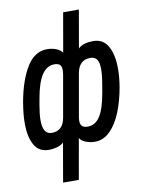

<svg xmlns="http://www.w3.org/2000/svg" viewBox="-100 -808 800 1076"><g transform="rotate(-10 300.0 -270.0)"><path d="M208.5 -21.5Q195.5 -8 171.8 -1.2Q148 5.5 124.5 5.5Q68 5.5 42 -40.5Q16 -86.5 16 -165Q16 -215.5 27.5 -283Q48.5 -402 93.8 -477Q139 -552 211 -552Q237.5 -552 262 -542.8Q286.5 -533.5 297 -517L336 -740H425.5L388 -525Q401.5 -539 424 -545.5Q446.5 -552 473 -552Q530 -552 557 -503.8Q584 -455.5 584 -375.5Q584 -324.5 574 -268.5Q561 -194.5 536 -132.5Q511 -70.5 473 -32.5Q435 5.5 386.5 5.5Q359 5.5 333.5 -4.5Q308 -14.5 300.5 -31.5L259.5 200H170ZM106 -165.5Q106 -124.5 118.8 -105Q131.5 -85.5 157 -85.5Q221 -85.5 233.5 -159.5L275 -395Q277.5 -411.5 277.5 -421.5Q277.5 -442.5 267.8 -452Q258 -461.5 236 -461.5Q194.5 -461.5 166 -420Q137.5 -378.5 121.5 -287.5L115 -251Q106 -200 106 -165.5ZM319 -125Q319 -104.5 329.2 -94.8Q339.5 -85 361.5 -85Q403.5 -85 430.5 -125.5Q457.5 -166 473.5 -257L480 -295Q490.5 -353.5 490.5 -389.5Q490.5 -428.5 478.2 -445.2Q466 -462 440.5 -462Q408 -462 388.8 -442.8Q369.5 -423.5 363.5 -388L322 -151.5Q319 -136.5 319 -125Z"/></g></svg>

Font: JuliaMono Medium
Style: Italic
Weight: 500
Italic angle: -9°
Monospace: yes
Designer: cormullion
Foundry: corm
Version: Version 0.054; ttfautohint (v1.8.4)